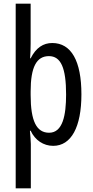

<svg xmlns="http://www.w3.org/2000/svg" viewBox="-20 -780 502 1040"><path d="M421 -269C421 -450 366 -547 263 -547C215 -547 175 -522 146 -464H143C145 -491 146 -517 146 -544V-760H65V240H147V0C147 -20 144 -44 142 -72H146C170 -20 216 10 268 10C366 10 421 -92 421 -269ZM338 -268C338 -156 320 -61 246 -61C178 -61 146 -124 146 -265V-285C146 -417 178 -476 245 -476C310 -476 338 -412 338 -268Z"/></svg>

Font: Noto Sans Gujarati UI ExtraCondensed
Style: Regular
Weight: 400
Width: 2
Designer: Jelle Bosma - Monotype Design Team, Universal Thirst
Foundry: Monotype Imaging Inc.
Version: Version 2.106